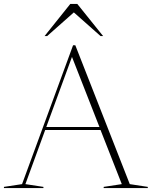

<svg xmlns="http://www.w3.org/2000/svg" viewBox="-28 -955 770 975"><path d="M631 -20 722.5 -6V0H498.5V-6L590.5 -20L482.5 -295H201.5L101 -20L192.5 -6V0H-8V-6L84 -20L343 -725H354.5ZM207 -310H477L337.5 -666ZM482.5 -772 347 -892 211.5 -772H198.5L329 -935H364.5L495.5 -772Z"/></svg>

Font: Newsreader Display ExtraLight
Style: Regular
Weight: 275
Designer: Hugues Gentile
Foundry: Production Type
Version: Version 1.002